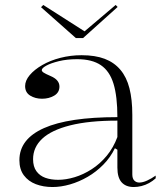

<svg xmlns="http://www.w3.org/2000/svg" viewBox="-20 -737 671 772"><path d="M308 -515Q363 -515 401 -500.5Q439 -486 464 -456.5Q489 -427 500.5 -382Q512 -337 512 -275V-36Q512 -19 520 -11Q528 -3 540 -3Q554 -3 571.5 -11Q589 -19 606 -31V-20Q594 -9 579.5 -1Q565 7 549 11Q533 15 518 15Q486 15 469 -4Q452 -23 452 -63Q452 -90 452 -102.5Q452 -115 452 -121.5Q452 -128 452 -135L442 -141Q424 -104 395.5 -75Q367 -46 332.5 -26Q298 -6 261.5 4.5Q225 15 191 15Q154 15 124 3.5Q94 -8 76 -32Q58 -56 58 -93Q58 -178 157 -222Q256 -266 452 -266Q452 -349 436.5 -400Q421 -451 385.5 -475Q350 -499 290 -499Q249 -499 216.5 -491Q184 -483 166 -473Q148 -463 148 -455Q148 -450 155.5 -445Q163 -440 184 -431Q219 -416 219 -389Q219 -365 198 -352.5Q177 -340 149 -340Q122 -340 101.5 -352.5Q81 -365 81 -391Q81 -413 99.5 -435Q118 -457 150 -475.5Q182 -494 223 -504.5Q264 -515 308 -515ZM452 -252Q338 -252 262.5 -233Q187 -214 150 -179.5Q113 -145 113 -97Q113 -67 126.5 -48.5Q140 -30 162.5 -22Q185 -14 214 -14Q245 -14 280 -24.5Q315 -35 348.5 -56.5Q382 -78 409 -110.5Q436 -143 452 -186ZM445 -717 453 -709 314 -584H285L145 -708L154 -717L320 -611Z"/></svg>

Font: Kalnia Light
Style: Regular
Weight: 300
Designer: Frida Medrano
Foundry: Frida Medrano
Version: Version 1.105